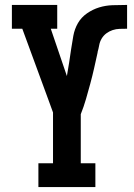

<svg xmlns="http://www.w3.org/2000/svg" viewBox="-20 -755 540 775"><path d="M135 0V-96H194V-301L178 -345L70 -639H28V-735H211V-639H185L250 -448Q255 -475 259 -502Q263 -529 267 -556Q271 -583 276 -610.5Q281 -638 294.5 -661.5Q308 -685 331 -701Q354 -717 380 -725Q406 -733 433.5 -734Q461 -735 488 -735Q489 -735 490 -735Q491 -735 491 -735H493V-639Q493 -639 493 -639Q493 -639 492 -639Q492 -639 492 -639Q492 -639 492 -639H491Q477 -639 462.5 -638.5Q448 -638 434.5 -633.5Q421 -629 409.5 -620.5Q398 -612 390.5 -599.5Q383 -587 380.5 -573Q378 -559 374 -545V-543Q367 -511 360 -480Q353 -449 344.5 -417.5Q336 -386 327 -355Q318 -324 306 -294V-96H365V0Z"/></svg>

Font: Iosevka Gothic
Style: Bold
Weight: 700
Monospace: yes
Designer: Belleve Invis
Foundry: Belleve Invis
Version: Version 15.5.1; ttfautohint (v1.8.4)